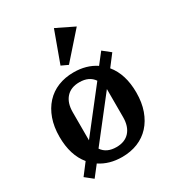

<svg xmlns="http://www.w3.org/2000/svg" viewBox="-199 -918 975 1073"><g transform="rotate(-30 288.0 -381.5)"><path d="M44 1 99 -71Q40 -142 40 -261Q40 -325 58 -375.5Q76 -426 108.5 -461.5Q141 -497 186.5 -515.5Q232 -534 288 -534Q370 -534 430 -494L483 -562L532 -523L477 -451Q536 -380 536 -261Q536 -197 518 -146.5Q500 -96 467.5 -60.5Q435 -25 389.5 -6.5Q344 12 288 12Q206 12 146 -28L93 40ZM173 -162 380 -427Q351 -470 288 -470Q233 -470 203 -436.5Q173 -403 173 -343ZM288 -52Q343 -52 373 -85.5Q403 -119 403 -179V-360L196 -95Q225 -52 288 -52ZM244 -603 317 -803 432 -747 287 -583Z"/></g></svg>

Font: IBM Plex Serif SemiBold
Style: Regular
Weight: 600
Designer: Mike Abbink, Paul van der Laan, Pieter van Rosmalen
Foundry: Bold Monday
Version: Version 2.5